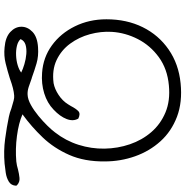

<svg xmlns="http://www.w3.org/2000/svg" viewBox="-4 -804 870 901"><g transform="rotate(90 430.5 -353.0)"><path d="M202 60Q154 56 129.5 33Q105 10 105 -19Q105 -48 129 -71Q153 -94 202 -97Q243 -100 277 -90Q311 -80 341 -69Q343 -68 344 -68Q345 -68 348 -67Q369 -59 388 -53Q407 -47 424 -48Q446 -49 472 -63.5Q498 -78 523.5 -99Q549 -120 569.5 -141Q590 -162 601 -177Q640 -227 659 -287Q678 -347 677 -409Q676 -471 656.5 -528Q637 -585 599.5 -628.5Q562 -672 507 -695Q452 -718 380 -711Q303 -704 248 -664Q193 -624 163 -565.5Q133 -507 129 -443Q126 -392 140 -340.5Q154 -289 184.5 -247.5Q215 -206 261.5 -184Q308 -162 370 -170Q397 -175 425 -193.5Q453 -212 469 -238Q471 -241 473 -244.5Q475 -248 477 -251Q490 -276 501.5 -286.5Q513 -297 536 -286Q550 -262 538 -231Q526 -200 494 -170Q463 -140 417.5 -126Q372 -112 321 -116Q249 -121 192.5 -162Q136 -203 103 -270Q70 -337 70 -418Q70 -513 107 -588Q144 -663 212 -710Q280 -757 370 -766Q459 -775 527.5 -749Q596 -723 642.5 -671.5Q689 -620 713 -552Q737 -484 737 -410Q738 -315 706.5 -243.5Q675 -172 624.5 -119Q574 -66 516 -24Q557 -6 618 2Q679 10 737 5Q747 4 756 2Q765 0 775 -3Q795 -8 814.5 -10Q834 -12 849 2L851 6Q850 29 832 40Q814 51 790.5 54.5Q767 58 747 60Q688 65 632 57.5Q576 50 528 40Q518 38 508 35Q498 32 488 28Q486 27 481 26Q465 21 451.5 17.5Q438 14 428 15Q412 16 392.5 21Q373 26 351 34Q349 35 345 36Q313 46 277 55Q241 64 202 60ZM163 -15Q174 -3 194.5 2Q215 7 239.5 6Q264 5 285.5 -1.5Q307 -8 320 -18Q304 -26 280.5 -33Q257 -40 233 -42Q209 -44 190 -38.5Q171 -33 163 -15Z"/></g></svg>

Font: Yuji Hentaigana Akari
Style: Regular
Weight: 400
Designer: Kataoka Yuji
Foundry: Kinuta Font Factory
Version: Version 3.002